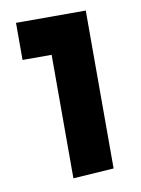

<svg xmlns="http://www.w3.org/2000/svg" viewBox="-68 -584 468 637"><g transform="rotate(-10 166.5 -265.5)"><path d="M128 -411H30V-536H265V-4L128 5Z"/></g></svg>

Font: Secular One
Style: Regular
Weight: 400
Designer: Michal Sahar
Foundry: Hagilda
Version: Version 1.000